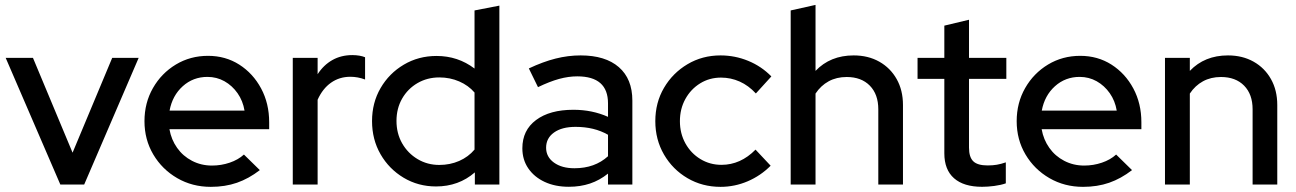

<svg xmlns="http://www.w3.org/2000/svg" viewBox="-20 -742 5212 772"><path d="M222.6 0 2.9 -509.2H112.6L271.8 -128.1L431.1 -509.2H537.5L318.5 0Z M827.7 9.3Q753.1 9.3 692.5 -25.8Q631.9 -60.9 596.4 -120.8Q560.9 -180.7 560.9 -254.8Q560.9 -328.3 594.9 -387.8Q628.9 -447.4 687 -482.5Q745.1 -517.5 816.4 -517.5Q886.7 -517.5 942.1 -482.2Q997.5 -446.8 1029.9 -386.4Q1062.3 -325.9 1062.3 -250.4V-222.4H661.3Q668.7 -180.5 692.2 -147.4Q715.6 -114.3 752.2 -95.3Q788.8 -76.3 832.2 -76.3Q869.4 -76.3 903.5 -87.9Q937.5 -99.4 960.8 -120.6L1024.7 -58Q980.4 -23.8 932.8 -7.2Q885.2 9.3 827.7 9.3ZM661.8 -297.3H963.2Q956.6 -336.7 935.2 -367.2Q913.8 -397.7 882.6 -415.3Q851.4 -432.8 814.1 -432.8Q756.5 -432.8 714.8 -395.3Q673.1 -357.8 661.8 -297.3Z M1157.2 0V-509.2H1257.1V-443.6Q1281 -480.5 1316.3 -500.5Q1351.7 -520.5 1396.8 -520.5Q1427.8 -520.2 1447.9 -511.8V-422.3Q1418.9 -433.3 1388.6 -433.3Q1344.9 -433.3 1311 -409.5Q1277.1 -385.6 1257.1 -340.9V0Z M1733.2 7.7Q1661.7 7.7 1603 -27.3Q1544.3 -62.4 1510.1 -121.8Q1475.9 -181.2 1475.9 -255.1Q1475.9 -329 1510.3 -388Q1544.6 -447.1 1603.6 -482Q1662.6 -517 1735.4 -517Q1821.3 -517 1888 -466.4V-700L1987.9 -719.4V0H1889.3V-48.9Q1824.2 7.7 1733.2 7.7ZM1746.4 -78.8Q1789.5 -78.8 1826.4 -94.9Q1863.2 -111.1 1888 -140.6V-370Q1863.5 -398.5 1826.4 -414.6Q1789.4 -430.7 1746.4 -430.7Q1698.2 -430.7 1658.9 -408Q1619.6 -385.2 1596.9 -345.6Q1574.2 -305.9 1574.2 -255.8Q1574.2 -205.8 1596.9 -165.8Q1619.7 -125.8 1659 -102.3Q1698.3 -78.8 1746.4 -78.8Z M2267.4 9Q2212.1 9 2170 -10.6Q2127.9 -30.2 2104.1 -65.1Q2080.3 -99.9 2080.3 -145.8Q2080.3 -218.3 2135.4 -259.4Q2190.4 -300.6 2285.7 -300.6Q2361.1 -300.6 2424.7 -272.2V-326.4Q2424.7 -435 2301.1 -435Q2265.9 -435 2228.1 -424.7Q2190.3 -414.3 2143.2 -391.6L2106.4 -466.9Q2163.6 -493.8 2213.9 -506.5Q2264.2 -519.2 2314.6 -519.2Q2414 -519.2 2468.3 -472Q2522.6 -424.8 2522.6 -337.6V0H2424.7V-44Q2391.3 -17.1 2352.3 -4Q2313.2 9 2267.4 9ZM2175.8 -148.1Q2175.8 -111.1 2207.3 -88.3Q2238.8 -65.5 2289.8 -65.5Q2371.7 -65.5 2424.7 -113.8V-200.1Q2369.5 -231.9 2294.1 -231.9Q2239.4 -231.9 2207.6 -209.2Q2175.8 -186.5 2175.8 -148.1Z M2877.2 9.3Q2803.9 9.3 2744.3 -25.6Q2684.6 -60.6 2649.8 -120.6Q2614.9 -180.7 2614.9 -254.8Q2614.9 -329.3 2649.8 -388.8Q2684.6 -448.4 2744.3 -483.8Q2803.9 -519.2 2877.2 -519.2Q2935.2 -519.2 2988.5 -497.3Q3041.9 -475.3 3081.5 -434.7L3019.2 -366.2Q2989.8 -398.2 2954.1 -414.1Q2918.4 -430 2879.1 -430Q2832.8 -430 2795.3 -406.9Q2757.8 -383.8 2735.8 -344.1Q2713.8 -304.4 2713.8 -254.8Q2713.8 -205.5 2735.9 -165.5Q2758.1 -125.5 2796.3 -102.4Q2834.4 -79.2 2881 -79.2Q2957.7 -79.2 3017.9 -140.4L3078.6 -75.7Q3038.6 -35.4 2986.2 -13Q2933.9 9.3 2877.2 9.3Z M3159.2 0V-700L3259.1 -722.3V-457Q3318.4 -519.2 3412.4 -519.2Q3470.9 -519.2 3515.5 -494Q3560.2 -468.8 3585.4 -423.9Q3610.7 -379.1 3610.7 -319.7V0H3511.5V-302.6Q3511.5 -362.8 3477.4 -397.6Q3443.2 -432.4 3384.4 -432.4Q3343.6 -432.4 3311.9 -415.1Q3280.3 -397.8 3259.1 -365.8V0Z M3928.8 9.1Q3855 9.1 3816 -25.3Q3777 -59.7 3777 -125.7V-425H3669.3V-509.2H3777V-638.9L3876.2 -662.6V-509.2H4026.3V-425H3876.2V-148.6Q3876.2 -110 3893.5 -93.4Q3910.7 -76.8 3951.2 -76.8Q3971.9 -76.8 3988.4 -79.7Q4004.9 -82.5 4024.2 -89.2V-4.8Q4004.3 2.2 3977.7 5.7Q3951.1 9.1 3928.8 9.1Z M4334.7 9.3Q4260.1 9.3 4199.5 -25.8Q4138.9 -60.9 4103.4 -120.8Q4067.9 -180.7 4067.9 -254.8Q4067.9 -328.3 4101.9 -387.8Q4135.9 -447.4 4194 -482.5Q4252.1 -517.5 4323.4 -517.5Q4393.7 -517.5 4449.1 -482.2Q4504.5 -446.8 4536.9 -386.4Q4569.3 -325.9 4569.3 -250.4V-222.4H4168.3Q4175.7 -180.5 4199.2 -147.4Q4222.6 -114.3 4259.2 -95.3Q4295.8 -76.3 4339.2 -76.3Q4376.4 -76.3 4410.5 -87.9Q4444.5 -99.4 4467.8 -120.6L4531.7 -58Q4487.4 -23.8 4439.8 -7.2Q4392.2 9.3 4334.7 9.3ZM4168.8 -297.3H4470.2Q4463.6 -336.7 4442.2 -367.2Q4420.8 -397.7 4389.6 -415.3Q4358.4 -432.8 4321.1 -432.8Q4263.5 -432.8 4221.8 -395.3Q4180.1 -357.8 4168.8 -297.3Z M4664.2 0V-509.2H4764.1V-457Q4823.4 -519.2 4917.4 -519.2Q4975.9 -519.2 5020.5 -494Q5065.2 -468.8 5090.4 -423.9Q5115.7 -379.1 5115.7 -319.7V0H5016.5V-302.6Q5016.5 -362.8 4982.4 -397.6Q4948.2 -432.4 4889.4 -432.4Q4848.6 -432.4 4816.9 -415.1Q4785.3 -397.8 4764.1 -365.8V0Z"/></svg>

Font: Red Hat Display VF
Style: Regular
Weight: 300
Designer: Pentagram, MCKL
Foundry: Pentagram, MCKL
Version: Version 1.023